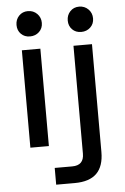

<svg xmlns="http://www.w3.org/2000/svg" viewBox="-60 -740 640 982"><g transform="rotate(-5 260.0 -248.5)"><path d="M168 -500V0H73V-500ZM121 -697Q149 -697 168 -678Q187 -659 187 -631Q187 -603 168 -585Q149 -567 121 -567Q93 -567 75 -585Q57 -603 57 -631Q57 -659 75 -678Q93 -697 121 -697ZM338 54V-500H433V53Q433 127 396 163.5Q359 200 283 200H188V114H278Q338 114 338 54ZM384 -697Q412 -697 431 -678Q450 -659 450 -631Q450 -603 431 -585Q412 -567 384 -567Q356 -567 338 -585Q320 -603 320 -631Q320 -659 338 -678Q356 -697 384 -697Z"/></g></svg>

Font: MedMera Sans Display
Style: Regular
Weight: 500
Designer: Kasper Nordkvist
Foundry: UNCUT.wtf
Version: Version 1.300